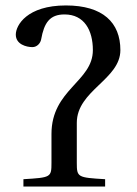

<svg xmlns="http://www.w3.org/2000/svg" viewBox="-20 -685 502 705"><path d="M38 -558C38 -522 77 -512 99 -512C115 -512 128 -525 131 -540C142 -602 163 -632 217 -632C290 -632 321 -573 321 -501C321 -385 169 -357 169 -193V-87C169 -34 167 -33 66 -27V0H366V-27C265 -33 262 -34 262 -87V-234C262 -353 422 -393 422 -501C422 -602 358 -665 222 -665C79 -665 38 -592 38 -558Z"/></svg>

Font: erewhon
Style: Regular
Weight: 400
Version: Version 1.0.0